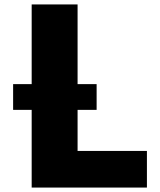

<svg xmlns="http://www.w3.org/2000/svg" viewBox="-20 -845 721 865"><path d="M329.5 -350H415.3V-466H329.5V-825H122.7V-466H39.1V-350H122.7V0H641.9V-165H329.5Z"/></svg>

Font: Hussar
Style: BdWide
Weight: 700
Foundry: Cannot Into Space Fonts
Version: Version 2.00